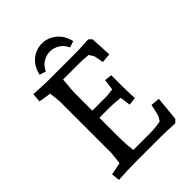

<svg xmlns="http://www.w3.org/2000/svg" viewBox="-251 -1007 1133 1133"><g transform="rotate(-45 316.0 -440.5)"><path d="M56 -47 133 -62Q142 -127 142 -140V-566Q142 -580 134 -642L57 -654L62 -710Q155 -705 178 -705H405Q456 -705 519 -710L538 -692L545 -559L486 -554L476 -608Q474 -617 456 -643Q412 -647 376 -647H247Q239 -563 239 -536V-395H352Q373 -395 411 -401L420 -469L466 -464V-380Q466 -326 469 -270L420 -264L411 -330Q357 -336 332 -336H239V-170Q239 -120 246 -60H388Q428 -60 475 -69Q492 -93 495 -106L510 -172L566 -167L551 -14L532 4Q456 0 418 0H197Q136 0 61 5ZM309 -819Q278 -819 250.5 -802Q223 -785 208 -752L169 -765Q182 -823 221 -854.5Q260 -886 309 -886Q357 -886 396.5 -854.5Q436 -823 450 -765L410 -752Q395 -785 367.5 -802Q340 -819 309 -819Z"/></g></svg>

Font: Andada Pro Medium
Style: Regular
Weight: 500
Designer: Carolina Giovagnoli
Foundry: Huerta Tipografica
Version: Version 3.005; ttfautohint (v1.8.4)